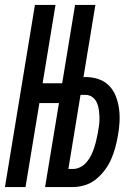

<svg xmlns="http://www.w3.org/2000/svg" viewBox="-29 -755 549 775"><path d="M-9 0 112 -735H195L143 -419H222L274 -735H356L308 -444H316Q344 -444 369 -435.5Q394 -427 411.5 -409Q429 -391 438.5 -366.5Q448 -342 451.5 -316Q455 -290 453.5 -262.5Q452 -235 447 -208Q443 -184 436.5 -160Q430 -136 420 -113Q410 -90 394 -68.5Q378 -47 358 -31Q338 -15 313.5 -7.5Q289 0 265 0H153L209 -339H130L74 0ZM265 -73Q281 -73 295.5 -80.5Q310 -88 321 -101Q332 -114 339 -128.5Q346 -143 351 -158Q356 -173 359.5 -188.5Q363 -204 366 -219Q369 -235 371 -250.5Q373 -266 372.5 -281.5Q372 -297 370 -312Q368 -327 362 -340.5Q356 -354 344 -363Q332 -372 316 -372H296L247 -73Z"/></svg>

Font: Iosevka Medium Oblique
Style: Regular
Weight: 500
Italic angle: -9°
Monospace: yes
Designer: Belleve Invis
Foundry: Belleve Invis
Version: Version 32.5.0; ttfautohint (v1.8.4)